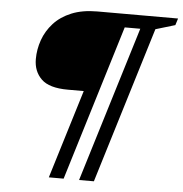

<svg xmlns="http://www.w3.org/2000/svg" viewBox="-55 -729 860 904"><g transform="rotate(5 375.0 -277.0)"><path d="M279 122H209L453.5 -676H614.5L595 -612.5H503.5ZM422 122H352L596.5 -676H750L740 -644L648 -616.5ZM489.5 -676 374 -297H262Q174 -297 136.8 -333.2Q99.5 -369.5 99.5 -427.5Q99.5 -473.5 115.2 -518Q131 -562.5 163.5 -598.2Q196 -634 247 -655Q298 -676 368.5 -676Z"/></g></svg>

Font: Newsreader 16pt 16pt ExtraBold
Style: Italic
Weight: 800
Italic angle: -17°
Version: Version 1.003